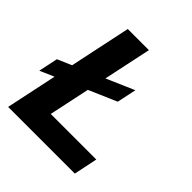

<svg xmlns="http://www.w3.org/2000/svg" viewBox="-193 -843 976 976"><g transform="rotate(45 295.0 -355.0)"><path d="M18.4 0 168.4 -710H320.4L178.4 -40.6L112.6 -127.8H524.4L497.8 0ZM0.2 -242.2 22.2 -346.6 415.8 -517.2 393.8 -412.8Z"/></g></svg>

Font: Geist
Style: Italic
Weight: 400
Italic angle: -12°
Designer: Basement.studio, Andrés Briganti, Mateo Zaragoza
Foundry: Basement.studio, Vercel, Andrés Briganti, Guido Ferreyra, Mateo Zaragoza
Version: Version 1.500